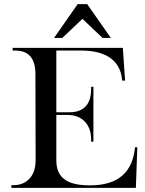

<svg xmlns="http://www.w3.org/2000/svg" viewBox="-20 -907 700 927"><path d="M378 -229ZM475 -724 378 -816 281 -724H241L355 -887H401L515 -724ZM378 -229ZM152 -133 151 -549C151 -638 107 -663 53 -663H41V-676H573L584 -518H570C563 -607 502 -663 371 -663H252V-365H316C398 -365 420 -420 420 -477V-488H431V-223H420V-234C420 -306 376 -352 307 -352H252V-133C252 -51 301 -12 414 -12C553 -12 620 -77 632 -196H643L636 0H35V-13H46C103 -13 152 -51 152 -133Z"/></svg>

Font: Open Baskerville 0.0.53
Style: Normal
Weight: 400
Designer: Isaac Moore, James Puckett, Rob Mientjes
Foundry: The Open Baskerville Project
Version: 0.0.53 (g939f078)